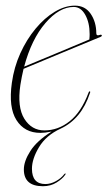

<svg xmlns="http://www.w3.org/2000/svg" viewBox="-20 -452 372 664"><path d="M205.5 152.5Q196 166.5 175.5 179.2Q155 192 128.5 192Q62.5 192 62.5 134Q62.5 105.5 85 70.2Q107.5 35 158.5 3Q145 5.5 136.2 6.5Q127.5 7.5 119.5 7.5Q65 7.5 37 -36.5Q9 -80.5 21 -165.5Q28.5 -219.5 50.2 -267.5Q72 -315.5 103 -352.8Q134 -390 169.2 -411.2Q204.5 -432.5 239 -432.5Q274.5 -432.5 293.8 -404Q313 -375.5 313 -337Q313 -326.5 326 -331.5Q330.5 -333 332 -330Q333 -327 329 -325Q262.5 -297.5 195.5 -269.8Q128.5 -242 61.5 -214Q55 -187 50.5 -158.5Q39 -81.5 64.2 -41.2Q89.5 -1 133.5 -1Q181 -1 221 -32.8Q261 -64.5 286 -131Q287.5 -136 290 -136Q293.5 -136 291 -130Q261.5 -40.5 189.5 -7Q139.5 16 115 56.8Q90.5 97.5 90.5 131.5Q90.5 184.5 137 184.5Q155 184.5 173.2 174.5Q191.5 164.5 202 150.5Q204.5 147.5 206.5 148Q208 149 205.5 152.5ZM235 -428Q185 -428 137 -372.2Q89 -316.5 63.5 -221.5Q118 -244 178 -269Q238 -294 289 -315.5Q289.5 -322.5 289.8 -326.2Q290 -330 290 -334Q290 -373.5 274.8 -400.8Q259.5 -428 235 -428Z"/></svg>

Font: Fraunces 144pt Thin
Style: Italic
Weight: 100
Italic angle: -16°
Version: Version 1.000;[b76b70a41]